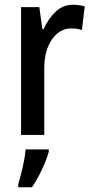

<svg xmlns="http://www.w3.org/2000/svg" viewBox="-20 -570 389 811"><path d="M288 -550Q314 -550 338 -543L326 -443Q307 -450 281 -450Q232 -450 199.5 -403.5Q167 -357 167 -281V0H69V-540H146L159 -447H164Q184 -491 215 -520.5Q246 -550 288 -550ZM186 71Q176 106 156.5 147.5Q137 189 115 221H57V209Q62 192 69 164.5Q76 137 81.5 109Q87 81 88 61H186Z"/></svg>

Font: Noto Sans Condensed Medium
Style: Regular
Weight: 500
Width: 3
Designer: Monotype Design Team
Foundry: Monotype Imaging Inc.
Version: Version 2.013; ttfautohint (v1.8.4.7-5d5b)